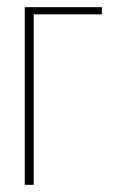

<svg xmlns="http://www.w3.org/2000/svg" viewBox="-20 -515 324 535"><path d="M49 0V-495H264V-475H74V0Z"/></svg>

Font: Alumni Sans Thin
Style: Regular
Weight: 100
Designer: Robert E. Leuschke
Foundry: Robert E. Leuschke
Version: Version 1.018